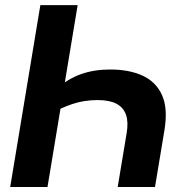

<svg xmlns="http://www.w3.org/2000/svg" viewBox="-20 -748 748 768"><path d="M420.4 -470Q497 -470 550.8 -445.2Q604.7 -420.3 628.4 -366.8Q652.1 -313.3 637.6 -226.3L600 0H450.8L486.6 -215.5Q494.1 -259.3 484.1 -288.6Q474.1 -318 446.1 -332.9Q418.1 -347.7 370.5 -347.7Q316.1 -347.7 269 -331.8Q221.9 -315.9 185.9 -293.5L202.1 -390.7Q253.2 -433.7 305.1 -451.9Q357.1 -470 420.4 -470ZM290.6 -727.5 170 0H20.8L141.4 -727.5Z"/></svg>

Font: Adwaita Sans
Style: Italic
Weight: 400
Italic angle: -9.39999°
Designer: Rasmus Andersson
Foundry: rsms
Version: Version 4.001;git-9221beed3